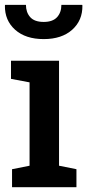

<svg xmlns="http://www.w3.org/2000/svg" viewBox="-21 -782 364 802"><path d="M29.3 0V-75.2L102.5 -89.8V-438L24.9 -452.6V-528.3H225.6V-89.8L298.3 -75.2V0ZM161.6 -618.7Q85.9 -618.7 42.2 -657.7Q-1.5 -696.8 -0.5 -758.8L0.5 -761.7H87.4Q87.4 -730.5 105.2 -710.4Q123 -690.4 161.6 -690.4Q199.2 -690.4 217.3 -710.2Q235.4 -730 235.4 -761.7H322.3L323.2 -758.8Q324.2 -696.8 280.5 -657.7Q236.8 -618.7 161.6 -618.7Z"/></svg>

Font: Roboto Slab LO Medium
Style: Regular
Weight: 500
Designer: Google
Version: Version 2.000